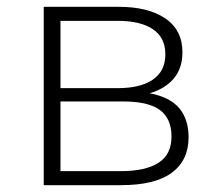

<svg xmlns="http://www.w3.org/2000/svg" viewBox="-20 -542 642 562"><path d="M108 0V-522H328Q414 -522 464 -488Q514 -454 514 -389Q514 -342 488.5 -312Q463 -282 418 -269Q477 -258 504.5 -225.5Q532 -193 532 -140Q532 -73 483 -36.5Q434 0 334 0ZM157 -41H333Q406 -41 444 -65.5Q482 -90 482 -142Q482 -195 448 -220Q414 -245 341 -245H157ZM157 -284H325Q391 -284 427.5 -309Q464 -334 464 -383Q464 -432 427.5 -456.5Q391 -481 325 -481H157Z"/></svg>

Font: Montserrat Light
Style: Regular
Weight: 300
Designer: Julieta Ulanovsky
Foundry: Julieta Ulanovsky
Version: Version 9.000; ttfautohint (v1.8.4.7-5d5b)